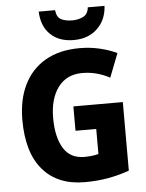

<svg xmlns="http://www.w3.org/2000/svg" viewBox="-62 -992 799 1052"><g transform="rotate(-5 337.5 -466.5)"><path d="M335 -409H607V-32Q552 -12 491.5 -1Q431 10 361 10Q213 10 131.5 -84.5Q50 -179 50 -359Q50 -471 90.5 -553Q131 -635 208.5 -679.5Q286 -724 397 -724Q454 -724 507 -711.5Q560 -699 601 -679L550 -548Q518 -566 479.5 -576.5Q441 -587 399 -587Q313 -587 266 -524Q219 -461 219 -355Q219 -251 256 -189.5Q293 -128 371 -128Q394 -128 413.5 -130.5Q433 -133 449 -137V-275H335ZM553 -943Q549 -866 499 -818.5Q449 -771 370 -771Q289 -771 241.5 -816.5Q194 -862 191 -943H281Q285 -904 309 -891.5Q333 -879 371 -879Q403 -879 430 -892Q457 -905 461 -943Z"/></g></svg>

Font: Noto Sans Gurmukhi SemiCondensed ExtraBold
Style: Regular
Weight: 800
Width: 4
Designer: Jelle Bosma - Monotype Design Team
Foundry: Monotype Imaging Inc.
Version: Version 2.004; ttfautohint (v1.8.4.7-5d5b)